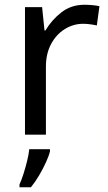

<svg xmlns="http://www.w3.org/2000/svg" viewBox="-20 -566 453 807"><path d="M335 -546Q350 -546 367.5 -544.5Q385 -543 398 -540L387 -459Q374 -462 358.5 -464Q343 -466 329 -466Q288 -466 252 -443.5Q216 -421 194.5 -380.5Q173 -340 173 -286V0H85V-536H157L167 -438H171Q197 -482 238 -514Q279 -546 335 -546ZM190 70Q186 88 173.5 115.5Q161 143 144.5 171Q128 199 110 221H62V209Q70 192 78.5 165.5Q87 139 94 110.5Q101 82 103 61H190Z"/></svg>

Font: Noto Sans Tifinagh Rhissa Ixa
Style: Regular
Weight: 400
Designer: JamraPatel
Foundry: JamraPatel LLC
Version: Version 2.006; ttfautohint (v1.8.4.7-5d5b)